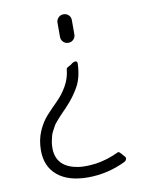

<svg xmlns="http://www.w3.org/2000/svg" viewBox="-84 -571 667 862"><g transform="rotate(-10 250.0 -140.0)"><path d="M232.4 -477.5Q232.4 -490.2 241.7 -500Q251 -509.8 265.1 -509.8Q279.3 -509.8 288.6 -500.5Q297.9 -491.2 297.9 -477.5V-412.1Q297.9 -399.4 288.6 -389.6Q279.3 -379.9 265.1 -379.9Q251 -379.9 241.7 -389.6Q232.4 -399.4 232.4 -412.1ZM248 230.5Q158.2 230.5 108.9 189.5Q59.6 148.4 59.6 75.2Q59.6 27.3 76.2 -11.2Q92.8 -49.8 117.2 -76.7Q141.6 -103.5 167.5 -128.9Q193.4 -154.3 213.4 -189Q233.4 -223.6 237.3 -265.6Q237.3 -268.6 241.7 -271.5Q246.1 -274.4 252.9 -277.8Q259.8 -281.2 262.7 -284.2Q272.5 -292 280.3 -292Q290 -292 290 -281.2Q288.1 -219.7 265.6 -178.2Q243.2 -136.7 203.1 -94.7Q201.2 -92.8 187 -78.1Q172.9 -63.5 169.9 -60.1Q167 -56.6 155.3 -43.5Q143.6 -30.3 140.6 -23.9Q137.7 -17.6 130.4 -4.9Q123 7.8 120.6 18.1Q118.2 28.3 115.2 41.5Q112.3 54.7 112.3 69.3V81.1Q117.2 162.1 211.9 176.8Q243.2 181.6 292 175.8Q345.7 168 398.4 142.6Q401.4 141.6 404.8 144Q408.2 146.5 413.6 152.8Q418.9 159.2 419.9 160.2Q429.7 169.9 429.7 173.8Q429.7 184.6 419.9 190.4Q336.9 230.5 248 230.5Z"/></g></svg>

Font: Rounded-X Mgen+ 1m light
Style: Regular
Weight: 200
Designer: [Source Han Sans]
Ryoko NISHIZUKA  (kana & ideographs); Paul D. Hunt (Latin, Greek & Cyrillic); Wenlong ZHANG  (bopomofo
Version: Version 1.059.20150602